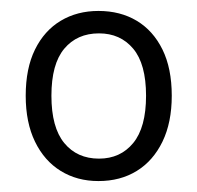

<svg xmlns="http://www.w3.org/2000/svg" viewBox="-20 -733 361 351"><path d="M160 -402Q121 -402 91 -420.5Q61 -439 44 -474Q27 -509 27 -558Q27 -608 44 -642.5Q61 -677 91 -695Q121 -713 160 -713Q200 -713 230 -695Q260 -677 277 -642.5Q294 -608 294 -558Q294 -509 277 -474Q260 -439 230 -420.5Q200 -402 160 -402ZM161 -443Q200 -443 223.5 -471.5Q247 -500 247 -558Q247 -616 223.5 -644Q200 -672 161 -672Q121 -672 97.5 -644Q74 -616 74 -558Q74 -500 97.5 -471.5Q121 -443 161 -443Z"/></svg>

Font: Nunito Sans 10pt SemiCondensed Light
Style: Regular
Weight: 300
Width: 4
Designer: Vernon Adams
Foundry: Vernon Adams
Version: Version 3.101;gftools[0.9.27]